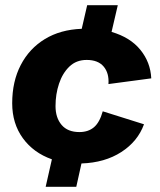

<svg xmlns="http://www.w3.org/2000/svg" viewBox="-20 -620 618 740"><path d="M535 -141Q511 -75 447.5 -34Q384 7 294 10L274 100H156L180 -6Q109 -31 68 -87.5Q27 -144 27 -222Q27 -306 60 -369.5Q93 -433 153 -469.5Q213 -506 295 -509L316 -600H434L410 -497Q482 -476 521 -428Q560 -380 563 -318L398 -296Q401 -338 379.5 -363.5Q358 -389 314 -389Q274 -389 247.5 -363.5Q221 -338 207.5 -297.5Q194 -257 194 -211Q194 -166 217.5 -138.5Q241 -111 286 -111Q320 -111 342 -129.5Q364 -148 376 -191Z"/></svg>

Font: Work Sans ExtraBold
Style: Italic
Weight: 800
Italic angle: -13°
Designer: Wei Huang
Foundry: Wei Huang
Version: Version 2.012; ttfautohint (v1.8.3)